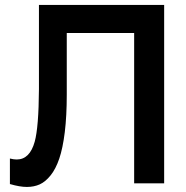

<svg xmlns="http://www.w3.org/2000/svg" viewBox="-20 -740 752 775"><path d="M20 2.9V-100.1Q35.6 -96.2 47.4 -96.2Q100.1 -96.2 120.1 -168Q136.2 -226.6 137.2 -379.9Q137.2 -394.5 137.2 -466.8V-720.2H642.6V0H521.5V-606.9H249.5V-357.9Q249.5 -272 241.5 -206.5Q233.4 -141.1 219.2 -99.6Q205.1 -58.1 184.3 -32.2Q163.6 -6.3 140.4 4.2Q117.2 14.6 88.4 14.6Q60.1 14.6 20 2.9Z"/></svg>

Font: Vela Sans Bd
Style: Bold
Weight: 700
Designer: Principal design: Mikhail Sharanda - project Manrope.
Design modification: Ravid Balaliev
Foundry: Mikhail Sharanda
Version: Version 1.001